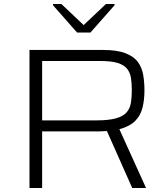

<svg xmlns="http://www.w3.org/2000/svg" viewBox="-20 -937 836 957"><path d="M127 0V-688H494Q564 -688 606 -671.5Q648 -655 668 -627Q688 -599 694 -562.5Q700 -526 700 -486Q700 -440 690.5 -401Q681 -362 654 -334.5Q627 -307 575 -293L708 0H639L503 -306L540 -292Q525 -285 507.5 -283.5Q490 -282 474 -282H190V0ZM190 -337H462Q523 -337 559 -347.5Q595 -358 611.5 -377.5Q628 -397 632.5 -424.5Q637 -452 637 -486Q637 -521 633 -547.5Q629 -574 614 -593.5Q599 -613 567 -623Q535 -633 478 -633H190ZM364 -775 244 -911V-917H286L397 -812L508 -917H551V-911L431 -775Z"/></svg>

Font: Saira Expanded Light
Style: Regular
Weight: 300
Width: 7
Designer: Hector Gatti with collaboration of the Omnibus-Type team
Foundry: Omnibus-Type
Version: Version 1.101